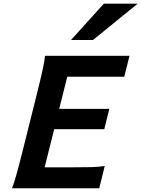

<svg xmlns="http://www.w3.org/2000/svg" viewBox="-20 -1003 753 1023"><path d="M562.5 -422.9 535.6 -314.5H268.6L217.8 -111.3H343.8Q425.3 -111.3 468 -112.5Q510.7 -113.8 538.1 -118.7L508.8 0H43.9Q54.7 -26.4 68.1 -74.5Q81.5 -122.6 103.5 -210.4L174.8 -495.6Q196.8 -584 207.3 -631.8Q217.8 -679.7 219.7 -705.6H669.9L642.1 -594.2H338.4L295.4 -422.9ZM713.4 -983.4 475.6 -790H358.4L533.2 -983.4Z"/></svg>

Font: Lesson One
Style: Bold Italic
Weight: 700
Italic angle: -14°
Designer: But Ko, Victor Gaultney, Annie Olsen, Julie Remington, Don Collingsworth, Eric Hays, Becca Hirsbrunner
Version: Version 1.100